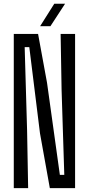

<svg xmlns="http://www.w3.org/2000/svg" viewBox="-20 -976 461 996"><path d="M51.5 0V-800H177.5L224 -546.5L290.5 -69H313.5L299.5 -509.5L294.5 -800H369.5V0H238.5L187.5 -284L132 -731.5H108L120.5 -300.5L126 0ZM188 -840 261.5 -956.5H317.5L241.5 -840Z"/></svg>

Font: Big Shoulders Display Thin Medium
Style: Regular
Weight: 500
Version: Version 2.002